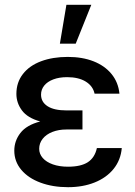

<svg xmlns="http://www.w3.org/2000/svg" viewBox="-20 -776 566 806"><path d="M148.9 -266.1Q95.7 -280.8 72.3 -312.3Q48.8 -343.8 48.8 -381.8Q48.8 -430.2 76.2 -465.3Q103.5 -500.5 152.3 -518.8Q201.2 -537.1 264.6 -537.1Q325.7 -537.1 372.8 -518.6Q419.9 -500 448.2 -465.3Q476.6 -430.7 481.4 -382.8H377Q370.1 -415 339.8 -433.6Q309.6 -452.1 261.7 -452.1Q228.5 -452.1 203.6 -442.6Q178.7 -433.1 165.5 -416.5Q152.3 -399.9 152.3 -378.9Q152.3 -347.7 179.7 -330.1Q207 -312.5 258.8 -312.5H326.2V-232.4H258.8Q226.1 -232.4 200 -222.2Q173.8 -211.9 159.2 -193.4Q144.5 -174.8 144.5 -151.4Q144.5 -129.9 159.4 -112.8Q174.3 -95.7 201.9 -85.9Q229.5 -76.2 265.6 -76.2Q319.8 -76.2 348.9 -95.2Q377.9 -114.3 386.7 -154.3H491.2Q486.8 -104 456.8 -66.9Q426.8 -29.8 377.2 -10Q327.6 9.8 265.6 9.8Q201.2 9.8 149.9 -9.3Q98.6 -28.3 69.3 -63.2Q40 -98.1 40 -143.6Q40 -184.6 65.7 -217.8Q91.3 -251 148.9 -266.1ZM258.8 -755.9H363.3L297.9 -592.8H231.4Z"/></svg>

Font: Pretendard Std Medium
Style: Regular
Weight: 500
Designer: Base glyphs from Inter by Rasmus Andersson; Hangeul glyphs from Noto Sans CJK(Source Han Sans) by Jang Soo-young and Kan
Foundry: Kil Hyung-jin
Version: Version 1.309